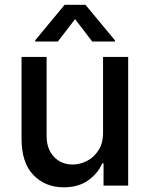

<svg xmlns="http://www.w3.org/2000/svg" viewBox="-20 -787 634 814"><path d="M416.9 -226.2V-545.5H523.4V0H419V-94.5H413.4Q394.5 -50.8 353.2 -21.8Q311.8 7.1 250.4 7.1Q171.9 7.1 121.6 -44.9Q71.4 -96.9 71.4 -198.5V-545.5H177.6V-211.3Q177.6 -155.5 208.5 -122.5Q239.3 -89.5 288.7 -89.5Q318.5 -89.5 348.2 -104.4Q377.8 -119.3 397.5 -149.7Q417.3 -180 416.9 -226.2ZM225.1 -610.8H129.3V-616.1L253.9 -766.7H342.3L467.3 -616.1V-610.8H371.1L298.3 -706Z"/></svg>

Font: Inter Zeller Medium
Style: Regular
Weight: 500
Designer: Rasmus Andersson; Joe Bland
Foundry: zeller
Version: Version 3.015;git-dec3a8cb1